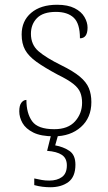

<svg xmlns="http://www.w3.org/2000/svg" viewBox="-20 -563 455 807"><path d="M207 10Q152 10 120 -6Q88 -22 74.5 -46Q61 -70 61 -95Q61 -120 70 -131.5Q79 -143 91 -143Q91 -87 115 -53.5Q139 -20 208 -20Q266 -20 295.5 -53Q325 -86 325 -131Q325 -155 317.5 -174Q310 -193 288 -210.5Q266 -228 223 -249Q167 -279 133.5 -303Q100 -327 85.5 -353.5Q71 -380 71 -418Q71 -475 111 -509Q151 -543 220 -543Q265 -543 293.5 -528.5Q322 -514 335 -491.5Q348 -469 348 -447Q348 -402 316 -402Q316 -464 290 -488.5Q264 -513 215 -513Q161 -513 135.5 -487Q110 -461 110 -421Q110 -375 142 -347.5Q174 -320 237 -289Q288 -264 315.5 -241Q343 -218 353.5 -192.5Q364 -167 364 -134Q364 -68 320 -29Q276 10 207 10ZM191 224Q176 224 159 222Q142 220 124 215V187Q142 191 156 193.5Q170 196 187 196Q220 196 240.5 181Q261 166 261 132Q261 102 240 88Q219 74 178 71L198 -9H228L212 48Q246 54 271.5 71Q297 88 297 129Q297 180 267.5 202Q238 224 191 224Z"/></svg>

Font: Noto Serif Malayalam ExtraLight
Style: Regular
Weight: 200
Designer: Indian type Foundry, Jelle Bosma, Monotype Design Team
Foundry: Monotype Imaging Inc.
Version: Version 2.104; ttfautohint (v1.8.4.7-5d5b)